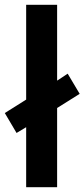

<svg xmlns="http://www.w3.org/2000/svg" viewBox="-31 -780 352 800"><path d="M78 0H207V-330L301 -389L251 -473L207 -444V-760H78V-365L-11 -309L38 -226L78 -250Z"/></svg>

Font: Noto Sans Balinese SemiBold
Style: Regular
Weight: 600
Designer: Aditya Bayu, David Williams
Foundry: David Williams
Version: Version 2.005